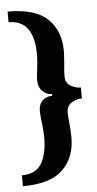

<svg xmlns="http://www.w3.org/2000/svg" viewBox="-50 -675 372 737"><g transform="rotate(-5 135.5 -306.5)"><path d="M150 -313Q129 -313 113.5 -328.5Q98 -344 98 -370Q98 -386 102 -414Q106 -446 106 -469Q106 -602 8 -602V-643Q115 -643 162.5 -597Q210 -551 210 -473Q210 -461 208.5 -445Q207 -429 207 -422Q204 -398 204 -376Q204 -351 223 -339.5Q242 -328 263 -328V-286Q242 -286 223 -274Q204 -262 204 -237Q204 -216 207 -193Q208 -185 209 -169Q210 -153 210 -140Q210 -63 162 -16.5Q114 30 8 30V-12Q61 -12 83.5 -48.5Q106 -85 106 -150Q106 -172 102 -206Q98 -236 98 -252Q98 -278 113 -292Q128 -306 150 -306Z"/></g></svg>

Font: Arya
Style: Regular
Weight: 400
Designer: Eduardo Rodriguez Tunni, Modular Infotech
Foundry: Eduardo Rodriguez Tunni, Modular Infotech
Version: Version 1.002